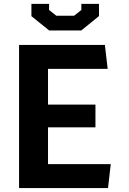

<svg xmlns="http://www.w3.org/2000/svg" viewBox="-20 -959 660 979"><path d="M77.2 0V-730H224.8V0ZM530.7 0H151.4V-122.1H544.8ZM466.7 -309.9H163.9V-425.8H466.7ZM151.4 -607.9V-730H514.8L529 -607.9ZM140.2 -876.6V-939.4H230.2V-908.1L267.3 -878.8H357.7L394.8 -908.1V-939.4H484.8V-877.1L394.3 -803.6H230.7Z"/></svg>

Font: Monaspace Krypton Var ExLight
Style: Regular
Weight: 200
Designer: Riley Cran and the Lettermatic Team
Version: Version 1.200 (Monaspace Krypton Var)